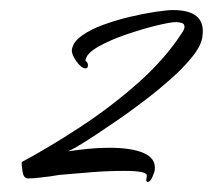

<svg xmlns="http://www.w3.org/2000/svg" viewBox="-20 -609 424 382"><path d="M274 -247Q271 -247 271 -251Q271 -253 271.5 -255Q272 -257 272 -258V-259Q274 -269 228 -269Q196 -269 163.5 -266.5Q131 -264 98 -261Q93 -260 88.5 -259.5Q84 -259 79 -258Q69 -257 58 -255.5Q47 -254 36 -254Q27 -254 25 -267Q23 -280 23 -285L24 -287Q78 -316 138.5 -355.5Q199 -395 253 -442.5Q307 -490 341 -542Q343 -545 345 -548.5Q347 -552 347 -555V-556Q347 -562 341 -563.5Q335 -565 330 -565Q319 -565 290.5 -558Q262 -551 230 -540Q198 -529 174.5 -515.5Q151 -502 150 -488Q155 -485 155 -479Q155 -473 150 -473Q142 -473 132 -487Q122 -501 123 -510Q125 -525 142 -537.5Q159 -550 185 -559.5Q211 -569 238.5 -575.5Q266 -582 289.5 -585.5Q313 -589 324 -589Q389 -589 383 -539Q382 -521 364.5 -498.5Q347 -476 320.5 -452.5Q294 -429 265 -407Q236 -385 211 -368Q186 -351 171 -341Q159 -333 144.5 -324Q130 -315 116 -308Q136 -311 156.5 -313Q177 -315 197 -315Q242 -315 266 -304.5Q290 -294 288 -272Q288 -268 283.5 -257.5Q279 -247 274 -247Z"/></svg>

Font: The Nautigal
Style: Bold
Weight: 700
Designer: Robert E. Leuschke
Foundry: Robert E. Leuschke
Version: Version 1.100; ttfautohint (v1.8.3)